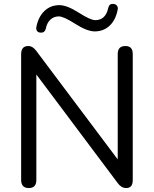

<svg xmlns="http://www.w3.org/2000/svg" viewBox="-20 -945 780 972"><path d="M186 -780Q174 -780 168 -787.5Q162 -795 164 -808Q174 -860 205 -889.5Q236 -919 281 -919Q319 -919 378.5 -881Q438 -843 462 -843Q515 -843 528 -905Q533 -927 553 -925Q565 -925 571.5 -917Q578 -909 576 -897Q566 -844 535 -815Q504 -786 460 -786Q421 -786 361.5 -824Q302 -862 278 -862Q252 -862 234.5 -845Q217 -828 212 -800Q206 -778 186 -780ZM126 7Q87 7 87 -34V-670Q87 -712 123 -712Q146 -712 164 -687L576 -138V-672Q576 -712 615 -712Q652 -712 652 -672V-33Q652 7 619 7Q594 7 576 -18L164 -568V-34Q164 7 126 7Z"/></svg>

Font: Nunito
Style: Regular
Weight: 400
Designer: Vernon Adams
Foundry: Vernon Adams
Version: Version 3.602